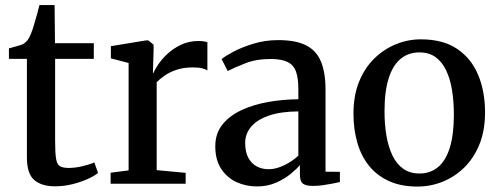

<svg xmlns="http://www.w3.org/2000/svg" viewBox="-20 -710 1924 742"><path d="M193 10Q140.5 10 112.2 -14.5Q84 -39 84 -102V-482.5H14.5V-523Q24 -526 35.8 -529Q47.5 -532 57.8 -535.2Q68 -538.5 73.5 -542.5Q80 -547 84.5 -552.5Q89 -558 93 -565.2Q97 -572.5 100.5 -582Q105.5 -594 111.5 -614.5Q117.5 -635 123.5 -656Q129.5 -677 132.5 -690.5H191L192.5 -543H342.5V-482.5H193V-164.5Q193 -117 197 -95Q201 -73 212.8 -67Q224.5 -61 246 -61Q271 -61 300 -68Q329 -75 344.5 -82.5L359 -41.5Q344 -29.5 317.8 -17.8Q291.5 -6 259 2Q226.5 10 193 10Z M407.5 0V-42.5L477 -51.5V-466.5L408.5 -484.5V-531.5L545 -554H553L573.5 -537.5V-515L571 -427.5L573.5 -429Q577.5 -439.5 590.8 -459.8Q604 -480 626.2 -501Q648.5 -522 679 -536.8Q709.5 -551.5 747 -551.5Q760.5 -551.5 768.5 -550Q776.5 -548.5 781.5 -547V-437.5Q776 -442 762 -445.8Q748 -449.5 726 -449.5Q690.5 -449.5 663.8 -440.8Q637 -432 618 -419Q599 -406 585.5 -392.5V-52.5L697.5 -42V0Z M973 10.5Q930 10.5 893.5 -6.5Q857 -23.5 834.5 -58Q812 -92.5 812 -144.5Q812 -194 839.2 -228.2Q866.5 -262.5 912.5 -284Q958.5 -305.5 1015.8 -315.8Q1073 -326 1133 -326.5V-365.5Q1133 -407.5 1124 -433Q1115 -458.5 1091.8 -470.2Q1068.5 -482 1026 -482Q970 -482 927.5 -465.2Q885 -448.5 860 -435.5L836.5 -481.5Q849 -492.5 881.2 -509.8Q913.5 -527 958.8 -541Q1004 -555 1055.5 -555Q1122.5 -555 1162.5 -535Q1202.5 -515 1220.2 -472.5Q1238 -430 1238 -363V-46.5L1293.5 -46V-6.5Q1282.5 -4 1265 -0.5Q1247.5 3 1227.8 5.8Q1208 8.5 1190 8.5Q1163 8.5 1151 0Q1139 -8.5 1139 -37V-72Q1127.5 -58 1104 -38.5Q1080.5 -19 1047.2 -4.2Q1014 10.5 973 10.5ZM1018.5 -56Q1046 -56 1077.5 -71Q1109 -86 1133 -108.5V-279.5Q1065 -279 1019.2 -263.2Q973.5 -247.5 950.5 -220.2Q927.5 -193 927.5 -157.5Q927.5 -123 939.5 -100.5Q951.5 -78 972 -67Q992.5 -56 1018.5 -56Z M1346 -271Q1346 -341 1367.8 -394.5Q1389.5 -448 1426.8 -484.2Q1464 -520.5 1510.5 -539.2Q1557 -558 1606.5 -558Q1692 -558 1746.8 -521Q1801.5 -484 1828 -420.2Q1854.5 -356.5 1854.5 -276Q1854.5 -205.5 1832.8 -152Q1811 -98.5 1773.8 -62.2Q1736.5 -26 1690 -7.5Q1643.5 11 1593.5 11Q1530 11 1483.2 -10.2Q1436.5 -31.5 1406 -69.5Q1375.5 -107.5 1360.8 -159Q1346 -210.5 1346 -271ZM1601 -39.5Q1643.5 -39.5 1673.2 -64.5Q1703 -89.5 1718.5 -140Q1734 -190.5 1734 -266.5Q1734 -317.5 1727 -361.2Q1720 -405 1704.2 -438Q1688.5 -471 1663.2 -489.2Q1638 -507.5 1601 -507.5Q1558 -507.5 1528 -482.5Q1498 -457.5 1482 -407.2Q1466 -357 1466 -280.5Q1466 -229 1473.5 -185.2Q1481 -141.5 1497 -108.5Q1513 -75.5 1538.8 -57.5Q1564.5 -39.5 1601 -39.5Z"/></svg>

Font: Merriweather 48pt Medium
Style: Regular
Weight: 500
Version: Version 2.100